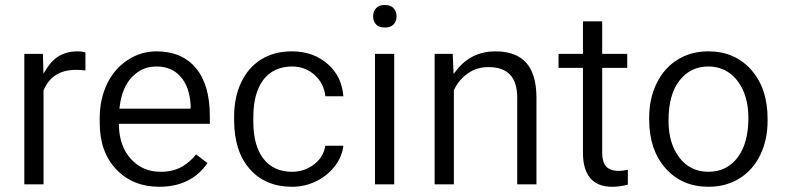

<svg xmlns="http://www.w3.org/2000/svg" viewBox="-20 -733 3095 756"><path d="M316.4 -455.6Q298.8 -458 279.3 -458Q185.5 -458 151.9 -377.9L151.4 -376.5V-375V-7.3H75.7V-521H148.9L150.4 -467.3L150.9 -442.9L164.1 -463.4Q206.1 -530.8 283.7 -530.8Q304.2 -530.8 316.4 -526.4Z M607.4 2.4Q502.9 2.4 438 -65.9Q372.6 -134.3 372.6 -249.5V-266.1Q372.6 -304.7 379.9 -338.9Q387.2 -373 401.9 -403.3Q431.2 -463.4 483.4 -497.1Q535.2 -530.8 596.2 -530.8Q695.8 -530.8 751 -465.3Q806.2 -399.9 806.2 -275.9V-245.6H455.6H448.2V-238.3Q450.2 -157.2 495.6 -106.9Q541.5 -56.6 612.3 -56.6Q662.1 -56.6 697.3 -77.1Q728.5 -95.7 752.4 -125L796.9 -90.8Q732.4 2.4 607.4 2.4ZM596.2 -471.2Q577.1 -471.2 559.8 -466.6Q542.5 -461.9 527.3 -452.4Q512.2 -442.9 499 -429.2Q460.4 -387.7 451.2 -313.5L450.2 -305.2H458.5H723.1H730.5V-312.5V-319.3V-319.8Q728.5 -355 718.8 -382.8Q709 -410.6 691.4 -430.7Q656.2 -471.2 596.2 -471.2Z M1129.9 -56.6Q1142.6 -56.6 1154.5 -58.6Q1166.5 -60.5 1177.5 -64.5Q1188.5 -68.4 1199 -74.2Q1209.5 -80.1 1218.8 -87.4Q1254.4 -116.2 1260.7 -159.2H1332Q1327.6 -120.1 1302.7 -84.5Q1274.4 -44.9 1228.5 -21Q1205.1 -9.3 1180.4 -3.4Q1155.8 2.4 1129.9 2.4Q1025.4 2.4 963.9 -66.9Q901.9 -137.2 901.9 -259.3V-274.4Q901.9 -350.1 929.7 -408.7Q957 -466.8 1008.1 -498.8Q1059.1 -530.8 1129.4 -530.8Q1172.9 -530.8 1208.3 -517.8Q1243.7 -504.9 1272 -479.5Q1326.2 -430.7 1332 -354H1261.2Q1255.4 -403.8 1220.7 -436Q1183.6 -471.2 1129.4 -471.2Q1115.2 -471.2 1102.1 -469Q1088.9 -466.8 1076.9 -462.6Q1064.9 -458.5 1054.2 -452.1Q1043.5 -445.8 1034.2 -437.5Q1024.9 -429.2 1017.1 -418.9Q997.1 -392.6 987.3 -355.7Q977.5 -318.8 977.5 -271V-253.9Q977.5 -160.2 1016.6 -108.9Q1056.6 -56.6 1129.9 -56.6Z M1532.2 -7.3H1456.5V-521H1532.2ZM1449.2 -668.5Q1449.2 -673.3 1450 -677.7Q1450.7 -682.1 1452.1 -686.3Q1453.6 -690.4 1455.8 -693.8Q1458 -697.3 1460.9 -700.7Q1466.3 -707 1474.9 -710.2Q1483.4 -713.4 1495.1 -713.4Q1518.1 -713.4 1529.8 -700.7Q1541.5 -687.5 1541.5 -668.5Q1541.5 -649.4 1529.8 -636.7Q1518.1 -624.5 1495.1 -624.5Q1483.4 -624.5 1474.9 -627.7Q1466.3 -630.9 1460.9 -636.7Q1455.1 -643.1 1452.1 -650.9Q1449.2 -658.7 1449.2 -668.5Z M1762.7 -521 1765.1 -461.4 1766.1 -441.9 1778.3 -457.5Q1836.4 -530.8 1930.7 -530.8Q2011.7 -530.8 2051.8 -486.1Q2091.8 -441.4 2092.3 -349.1V-7.3H2016.6V-349.6Q2016.1 -409.7 1988.3 -439Q1960.4 -468.8 1903.3 -468.8Q1856.9 -468.8 1821.8 -443.8Q1787.1 -419.4 1768.1 -379.9L1767.1 -377.9V-376.5V-7.3H1691.4V-521Z M2351.1 -648.9V-528.3V-521H2358.4H2449.7V-465.8H2358.4H2351.1V-458.5V-130.9Q2351.1 -96.7 2365.7 -78.6Q2381.3 -60.1 2416.5 -60.1Q2430.2 -60.1 2452.1 -64.5V-5.9Q2419.9 2.4 2390.1 2.4Q2333 2.4 2304.2 -31.7Q2275.4 -65.9 2275.4 -130.9V-458.5V-465.8H2268.1H2179.2V-521H2268.1H2275.4V-528.3V-648.9Z M2536.1 -269Q2536.1 -307.1 2543.5 -341.1Q2550.8 -375 2565.7 -405.3Q2580.6 -435.5 2601.1 -458.7Q2621.6 -481.9 2647.9 -498Q2700.7 -530.8 2768.6 -530.8Q2821.3 -530.8 2863.3 -512.7Q2905.3 -494.6 2937.5 -458.5Q3002.4 -385.7 3002.4 -264.6V-258.3Q3002.4 -182.6 2973.6 -123Q2944.8 -63.5 2891.8 -30.5Q2838.9 2.4 2769.5 2.4Q2665.5 2.4 2601.1 -69.8Q2536.1 -142.6 2536.1 -262.7ZM2612.3 -258.3Q2612.3 -168 2654.8 -112.8Q2675.8 -85 2704.8 -70.8Q2733.9 -56.6 2769.5 -56.6Q2841.8 -56.6 2884.8 -113.3Q2926.8 -169.4 2926.8 -269Q2926.8 -291 2924.1 -311.3Q2921.4 -331.5 2916 -349.9Q2910.6 -368.2 2902.6 -384.3Q2894.5 -400.4 2883.8 -414.6Q2869.6 -433.1 2851.8 -445.8Q2834 -458.5 2813.2 -464.8Q2792.5 -471.2 2768.6 -471.2Q2698.2 -471.2 2654.8 -415Q2612.3 -359.9 2612.3 -258.3Z"/></svg>

Font: Vazir Light UI
Style: Light-UI
Weight: 300
Designer: Saber Rastikerdar
Foundry: Saber Rastikerdar
Version: Version 30.0.0